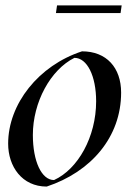

<svg xmlns="http://www.w3.org/2000/svg" viewBox="-20 -673 486 707"><path d="M152 14C315 -40 426 -168 426 -332C426 -424 372 -484 282 -484C122 -432 10 -290 10 -144C10 -60 61 14 152 14ZM179 -10C133 -10 101 -79 101 -176C101 -297 166 -416 254 -460C301 -460 334 -393 334 -300C334 -169 267 -50 179 -10ZM186 -625H424L428 -653H190Z"/></svg>

Font: Mazius Display Extra italic
Style: Regular
Weight: 400
Italic angle: -17°
Designer: Alberto Casagrande & Collletttivo
Foundry: Collletttivo
Version: Version 2.000;Glyphs 3.2 (3217)